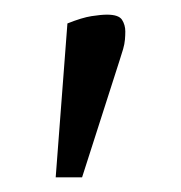

<svg xmlns="http://www.w3.org/2000/svg" viewBox="-20 -737 247 262"><path d="M56 -495 72 -705Q92 -713 105 -715Q118 -717 126 -717Q142 -717 146.5 -710Q151 -703 151 -694Q151 -689 150.5 -683Q150 -677 148 -670Q146 -663 143 -654L92 -495Z"/></svg>

Font: Faustina Light
Style: Italic
Weight: 300
Italic angle: -8°
Designer: Alfonso Garcia
Foundry: http://www.omnibus-type.com
Version: Version 1.200